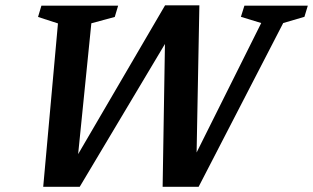

<svg xmlns="http://www.w3.org/2000/svg" viewBox="-20 -720 1210 742"><path d="M989.5 -631 911 -655 924.5 -698H1169.5L1156.5 -655L1074.5 -631L747.5 2H608.5L618 -583.5L641 -589.5L288 2H147L204 -629.5L127 -654.5L140 -698H436.5L423.5 -654.5L333 -630L276.5 -70L250.5 -70.5L618 -699.5H750.5L738.5 -61.5L705 -61Z"/></svg>

Font: Newsreader 9pt Medium
Style: Italic
Weight: 500
Italic angle: -17°
Designer: Hugues Gentile
Foundry: Production Type
Version: Version 1.003